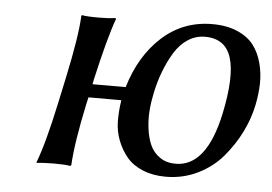

<svg xmlns="http://www.w3.org/2000/svg" viewBox="-40 -490 783 552"><g transform="rotate(5 351.5 -214.5)"><path d="M534.2 -400.9Q507.3 -400.9 484.9 -386.2Q462.4 -371.6 446.5 -345.7Q430.7 -319.8 419.4 -290Q408.2 -261.2 400.9 -226.1Q395.5 -200.7 393.6 -175.8Q391.6 -150.4 395 -123.8Q398.4 -97.2 407.5 -76.7Q416.5 -56.2 435.5 -43Q454.6 -29.8 481.4 -29.8Q570.3 -29.8 603.5 -185.1Q626.5 -294.4 609.6 -347.7Q592.8 -400.9 534.2 -400.9ZM146 -250Q171.9 -371.1 174.3 -429.2L175.8 -432.1Q189 -429.2 224.1 -429.2Q239.3 -429.2 251.5 -429.9Q263.7 -430.7 268.6 -431.6L272.9 -432.1L274.4 -429.2Q254.4 -375 226.1 -250L223.6 -236.8H319.3Q346.7 -329.1 407.5 -384Q468.3 -439 552.2 -439Q593.8 -439 624.3 -425.8Q654.8 -412.6 671.4 -390.9Q688 -369.1 695.8 -339.8Q703.6 -310.5 702.9 -280Q702.1 -249.5 695.3 -216.8Q687 -177.2 668 -138.9Q648.9 -100.6 620.1 -66.4Q591.3 -32.2 548.6 -11.2Q505.9 9.8 456.1 9.8Q418.9 9.8 389.9 -2.2Q360.8 -14.2 343.8 -34.4Q326.7 -54.7 316.2 -81.3Q305.7 -107.9 305.4 -137.7Q305.2 -167.5 310.1 -198.2H215.3L210.9 -179.2Q186.5 -64.9 183.1 0L180.2 2.9Q167 0 132.8 0Q117.2 0 105 0.7Q92.8 1.5 87.9 2L83.5 2.9L83 0Q105 -57.6 130.9 -179.2Z"/></g></svg>

Font: Linux Biolinum G
Style: Italic
Weight: 400
Italic angle: -12°
Designer: Philipp H. Poll
Foundry: Philipp H. Poll
Version: Version 0.5.1